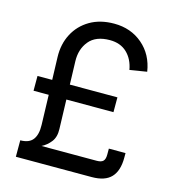

<svg xmlns="http://www.w3.org/2000/svg" viewBox="-109 -828 830 919"><g transform="rotate(15 305.5 -368.5)"><path d="M53.7 0V-81.5Q97.2 -81.5 116 -106.4Q134.8 -131.3 133.3 -178.7L128.9 -327.1H53.7V-400.4H126.5L123 -512.7Q121.1 -576.7 147.7 -627.4Q174.3 -678.2 224.6 -707.8Q274.9 -737.3 344.2 -737.3Q427.2 -737.3 485.1 -687.7Q543 -638.2 555.7 -555.7L471.2 -542Q461.9 -594.2 429.4 -625Q397 -655.8 344.7 -655.8Q274.9 -655.8 241.7 -615.2Q208.5 -574.7 210.4 -515.1L213.9 -400.4H449.7V-327.1H216.3L220.7 -182.1Q222.2 -142.6 203.6 -118.7Q185.1 -94.7 158.7 -81.5H432.6Q455.1 -81.5 464.4 -91.1Q473.6 -100.6 473.6 -122.6V-152.8H556.2V-129.9Q556.2 -64.9 525.6 -32.5Q495.1 0 429.7 0Z"/></g></svg>

Font: Inter
Style: Regular
Weight: 400
Designer: Rasmus Andersson
Foundry: rsms
Version: Version 4.001;git-9221beed3